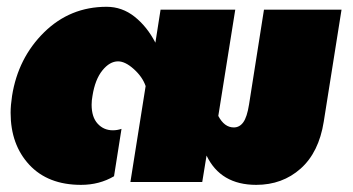

<svg xmlns="http://www.w3.org/2000/svg" viewBox="-20 -528 1023 557"><path d="M10.8 -200.8Q10.8 -222.5 15 -250Q32.5 -360 107.9 -434.2Q183.3 -508.3 289.2 -508.3Q334.2 -508.3 370.4 -479.6Q406.7 -450.8 430.8 -404.2L445.8 -500H662.5L613.3 -191.7Q630.8 -158.3 658.3 -158.3Q675 -158.3 685.8 -173.3Q696.7 -188.3 702.5 -225L745.8 -500H970.8L919.2 -175Q905 -85.8 852.1 -38.8Q799.2 8.3 723.3 8.3Q620 8.3 579.2 -76.7L566.7 0H358.3L402.5 -278.3Q393.3 -305 368.3 -327.5Q343.3 -350 322.5 -350Q298.3 -350 277.1 -323.8Q255.8 -297.5 248.3 -250Q245.8 -236.7 245.8 -224.2Q245.8 -188.3 263.3 -169.2Q280.8 -150 307.5 -150Q320 -150 332.5 -154.2L310.8 -16.7Q268.3 8.3 215 8.3Q119.2 8.3 65 -50Q10.8 -108.3 10.8 -200.8Z"/></svg>

Font: BoonTook
Style: Italic
Weight: 400
Italic angle: -9°
Designer: Sungsit Sawaiwan
Foundry: FontUni
Version: Version 3.0